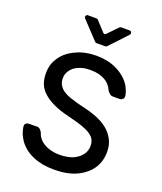

<svg xmlns="http://www.w3.org/2000/svg" viewBox="-168 -1045 980 1161"><g transform="rotate(20 322.0 -464.5)"><path d="M194.3 -937.5H249Q255.9 -937.5 259.8 -932.6Q282.2 -908.2 317.4 -870.1Q321.3 -865.2 327.1 -865.2Q333 -865.2 336.9 -870.1Q363.3 -896.5 398.4 -933.6Q402.3 -937.5 408.2 -937.5H462.9Q471.7 -937.5 475.1 -929.2Q478.5 -920.9 472.7 -914.1Q418 -854.5 366.2 -800.8Q362.3 -796.9 356.4 -796.9H299.8Q293.9 -796.9 290 -801.8L184.6 -914.1Q178.7 -920.9 182.1 -929.2Q185.5 -937.5 194.3 -937.5ZM86.9 -199.2Q70.3 -199.2 62.5 -190.4Q57.6 -184.6 57.6 -174.8Q57.6 -170.9 58.6 -167Q62.5 -144.5 70.3 -125Q79.1 -105.5 90.8 -87.9Q107.4 -64.5 130.9 -45.9Q153.3 -28.3 182.6 -15.6Q211.9 -2.9 246.1 3.9Q281.2 9.8 321.3 9.8Q361.3 9.8 398.4 2.9Q434.6 -3.9 463.9 -17.6Q493.2 -31.2 515.6 -49.8Q539.1 -68.4 554.7 -91.8Q570.3 -115.2 578.1 -141.6Q585.9 -168.9 585.9 -199.2Q585.9 -223.6 581.1 -244.1Q576.2 -264.6 566.4 -282.2Q556.6 -298.8 544.9 -313.5Q532.2 -328.1 517.6 -339.8Q502 -351.6 485.4 -361.3Q468.8 -370.1 451.2 -377.9Q432.6 -384.8 415 -390.6Q398.4 -396.5 380.9 -400.4Q357.4 -406.2 310.5 -418Q300.8 -420.9 290 -424.8Q278.3 -427.7 267.6 -431.6Q255.9 -435.5 245.1 -440.4Q235.4 -446.3 224.6 -452.1Q214.8 -458 207 -465.8Q199.2 -473.6 193.4 -483.4Q187.5 -492.2 184.6 -502.9Q181.6 -514.6 181.6 -526.4Q181.6 -542 185.5 -555.7Q190.4 -568.4 199.2 -581.1Q208 -592.8 219.7 -602.5Q232.4 -611.3 248 -618.2Q263.7 -625 283.2 -628.9Q301.8 -631.8 324.2 -631.8Q354.5 -631.8 379.9 -625Q405.3 -618.2 425.8 -604.5Q439.5 -595.7 448.2 -584Q458 -573.2 463.9 -559.6Q469.7 -545.9 480.5 -537.1Q490.2 -527.3 504.9 -527.3Q517.6 -527.3 543 -527.3Q560.5 -527.3 567.4 -536.1Q575.2 -543.9 573.2 -560.5Q569.3 -579.1 561.5 -596.7Q554.7 -614.3 543 -629.9Q526.4 -652.3 504.9 -668.9Q483.4 -686.5 455.1 -699.2Q427.7 -712.9 395.5 -718.8Q363.3 -725.6 328.1 -725.6Q292 -725.6 259.8 -718.8Q227.5 -712.9 199.2 -699.2Q169.9 -686.5 147.5 -668.9Q125 -651.4 108.4 -627.9Q91.8 -604.5 83 -578.1Q75.2 -550.8 75.2 -520.5Q75.2 -483.4 86.9 -453.1Q99.6 -422.9 125 -400.4Q149.4 -377.9 183.6 -361.3Q217.8 -343.8 259.8 -332Q288.1 -325.2 344.7 -309.6Q363.3 -304.7 380.9 -298.8Q397.5 -293 413.1 -286.1Q428.7 -279.3 440.4 -271.5Q453.1 -262.7 461.9 -252.9Q470.7 -243.2 474.6 -230.5Q479.5 -216.8 479.5 -201.2Q479.5 -183.6 474.6 -168.9Q469.7 -153.3 459 -140.6Q449.2 -127.9 434.6 -117.2Q420.9 -107.4 403.3 -99.6Q385.7 -92.8 365.2 -89.8Q344.7 -85.9 322.3 -85.9Q300.8 -85.9 282.2 -88.9Q262.7 -91.8 246.1 -98.6Q228.5 -104.5 214.8 -114.3Q200.2 -123 189.5 -135.7Q183.6 -143.6 178.7 -151.4Q173.8 -159.2 170.9 -168.9Q166 -182.6 156.2 -191.4Q146.5 -200.2 131.8 -200.2Q130.9 -200.2 129.9 -199.2Q119.1 -199.2 108.4 -199.2Q97.7 -199.2 86.9 -199.2Z"/></g></svg>

Font: DeepSea
Style: Medium
Weight: 500
Designer: Stem
Version: Version 3.019;git-0a5106e0b